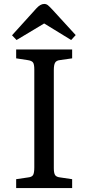

<svg xmlns="http://www.w3.org/2000/svg" viewBox="-20 -954 448 974"><path d="M62 0V-45L123 -54Q142 -56 148 -66.5Q154 -77 154 -105V-602Q154 -628 147.5 -637Q141 -646 121 -649L62 -658V-703H346V-658L283 -649Q266 -647 259.5 -636Q253 -625 253 -598V-101Q253 -76 259.5 -66Q266 -56 285 -54L346 -45V0ZM64 -751 41 -775 165 -912Q174 -922 184 -928Q194 -934 204 -934Q215 -934 223 -927.5Q231 -921 245 -906L364 -776L341 -751L204 -835Z"/></svg>

Font: Literata 18pt
Style: Regular
Weight: 400
Designer: Latin by Veronika Burian and Jose Scaglione. Greek by Irene Vlachou. Cyrillic by Vera Evstafieva.
Foundry: TypeTogether
Version: Version 3.103;gftools[0.9.29]